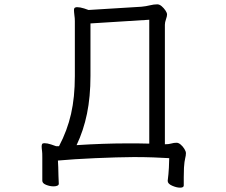

<svg xmlns="http://www.w3.org/2000/svg" viewBox="-20 -735 1040 885"><path d="M753 98Q757 67 758.5 38Q760 9 760 -6Q729 -8 687 -9.5Q645 -11 597 -11Q561 -11 514.5 -9.5Q468 -8 419 -6Q370 -4 325 -1Q280 2 247 5Q248 15 248.5 35Q249 55 249.5 76Q250 97 251 112Q251 118 244 121Q237 124 227 124Q210 124 192.5 117Q175 110 175 98V-9Q175 -31 174 -37Q173 -45 172.5 -50.5Q172 -56 172 -60Q172 -68 174.5 -71.5Q177 -75 185 -75Q198 -75 216 -69Q234 -63 239 -61H252Q290 -133 307.5 -210Q325 -287 325 -384V-638Q325 -652 323 -664Q322 -673 321.5 -678.5Q321 -684 321 -688Q321 -698 326 -700Q331 -702 335 -702Q349 -702 368 -696Q387 -690 388 -689L632 -704Q653 -706 671 -710.5Q689 -715 705 -715Q715 -715 725 -706.5Q735 -698 742.5 -687Q750 -676 750 -668Q750 -660 745 -646Q740 -632 740 -621V-70Q758 -70 769.5 -73.5Q781 -77 794 -77Q803 -77 813 -68.5Q823 -60 830 -48.5Q837 -37 837 -29Q837 -18 833.5 -5Q830 8 828 38Q827 60 827 82Q827 104 827 120Q827 130 810 130Q794 130 773.5 121Q753 112 753 99ZM668 -644 397 -627V-385Q397 -289 381 -211Q365 -133 333 -66Q395 -70 453 -72Q511 -74 558 -74Q587 -74 615 -74Q643 -74 668 -73Z"/></svg>

Font: Klee One SemiBold
Style: Regular
Weight: 600
Designer: Fontworks Inc.
Foundry: Fontworks Inc.
Version: Version 1.00;January 12, 2022;FontCreator 13.0.0.2683 64-bit